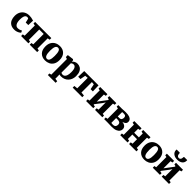

<svg xmlns="http://www.w3.org/2000/svg" viewBox="534 -2978 5366 5366"><g transform="rotate(45 3217.0 -295.0)"><path d="M26 -274Q26 -364 62 -430.5Q98 -497 162.8 -533.5Q227.5 -570 313 -570Q359.5 -570 391.5 -563.5Q423.5 -557 445.8 -549.8Q468 -542.5 484 -540L477 -358.5H376L350 -474Q347 -487.5 330.5 -492.8Q314 -498 301 -498Q272 -498 249.8 -480Q227.5 -462 214.5 -419.8Q201.5 -377.5 201 -303.5Q200.5 -196.5 234.5 -142Q268.5 -87.5 324.5 -87.5Q371 -87.5 404.5 -99.5Q438 -111.5 461.5 -125.5L487.5 -66.5Q475.5 -53 447.2 -34.8Q419 -16.5 378.2 -2.8Q337.5 11 287.5 11Q196 11 138.2 -26Q80.5 -63 53.2 -127.5Q26 -192 26 -274Z M551.5 0V-66L615 -77V-480L549.5 -492V-556H1189.5V-492L1123 -480V-76.5L1186.5 -66V0H893.5V-66L957 -76.5V-487.5H781.5V-76.5L840 -66V0Z M1236.5 -275Q1236.5 -375 1275.8 -440.5Q1315 -506 1379.2 -538Q1443.5 -570 1519 -570Q1643.5 -570 1715.8 -495Q1788 -420 1788 -284Q1788 -181.5 1748.8 -116.2Q1709.5 -51 1645 -20Q1580.5 11 1505 11Q1381.5 11 1309 -64Q1236.5 -139 1236.5 -275ZM1514.5 -58.5Q1562 -58.5 1586 -109.5Q1610 -160.5 1610 -272Q1610 -385.5 1588 -443Q1566 -500.5 1512 -500.5Q1464.5 -500.5 1439 -449.5Q1413.5 -398.5 1413.5 -287Q1413.5 -173.5 1437.2 -116Q1461 -58.5 1514.5 -58.5Z M2431.5 -296Q2431.5 -235.5 2412.8 -180.2Q2394 -125 2356.2 -81.8Q2318.5 -38.5 2262.8 -13.8Q2207 11 2132.5 11Q2115.5 11 2097.5 7.8Q2079.5 4.5 2069.5 1L2072.5 82V167L2158.5 180V242H1851.5V180L1911.5 167V-451L1851.5 -469V-547L2030.5 -569H2032.5L2059.5 -548V-494Q2080 -521 2120.8 -545.5Q2161.5 -570 2214.5 -570Q2274 -570 2323.2 -542.2Q2372.5 -514.5 2402 -454.2Q2431.5 -394 2431.5 -296ZM2155.5 -478Q2128 -478 2105.5 -466.8Q2083 -455.5 2072.5 -442V-76Q2079.5 -68 2096.2 -61.5Q2113 -55 2135.5 -55Q2169 -55 2197 -76.2Q2225 -97.5 2241.8 -146.5Q2258.5 -195.5 2258.5 -279Q2258.5 -385 2229.5 -431.5Q2200.5 -478 2155.5 -478Z M2590.5 0V-66L2694.5 -76.5V-490L2604.5 -481L2574.5 -323.5H2484.5L2491.5 -555.5H3057L3064.5 -323.5H2975.5L2944 -481L2860.5 -490V-76.5L2969 -66V0Z M3120.5 0V-66L3179 -75.5V-480L3122 -492V-556H3407.5V-492L3344 -480V-198L3396.5 -268.5L3537 -455.5V-480L3482.5 -492V-556H3759.5V-492L3702 -479V-75.5L3762.5 -66V0H3473.5V-66L3537 -75.5V-362.5L3486 -283.5L3344 -98.5V-73L3403 -66V0Z M4130 4Q4087.5 4 4040.8 2Q3994 0 3961 0H3834.5V-63.5L3896.5 -72.5V-481.5L3836.5 -493.5V-556H3965Q3983 -556 4013 -557.8Q4043 -559.5 4075.8 -561Q4108.5 -562.5 4133.5 -562.5Q4226.5 -562.5 4277.5 -543Q4328.5 -523.5 4348.5 -492.5Q4368.5 -461.5 4368.5 -426.5Q4368.5 -375 4335.2 -345.8Q4302 -316.5 4250 -306Q4317 -298 4360.2 -263.8Q4403.5 -229.5 4403.5 -167.5Q4403.5 -123 4377 -83.8Q4350.5 -44.5 4290.8 -20.2Q4231 4 4130 4ZM4051 -321H4110.5Q4163 -321 4182.5 -349.8Q4202 -378.5 4202 -417.5Q4202 -454.5 4183.8 -476Q4165.5 -497.5 4113.5 -497.5Q4079.5 -497.5 4051 -494.5ZM4112 -61Q4175.5 -61 4199.2 -89.5Q4223 -118 4223 -161.5Q4223 -216 4192.8 -236.5Q4162.5 -257 4114 -257H4051V-67.5Q4059.5 -65.5 4076.5 -63.2Q4093.5 -61 4112 -61Z M4469.5 0V-66L4532 -75V-479L4468.5 -491V-556H4757V-491L4697 -479V-324H4882V-479L4821 -491V-556H5110.5V-491L5048 -479V-75L5110 -66V0H4820V-66L4882 -75V-252H4697V-75L4757.5 -66V0Z M5157.5 -275Q5157.5 -375 5196.8 -440.5Q5236 -506 5300.2 -538Q5364.5 -570 5440 -570Q5564.5 -570 5636.8 -495Q5709 -420 5709 -284Q5709 -181.5 5669.8 -116.2Q5630.5 -51 5566 -20Q5501.5 11 5426 11Q5302.5 11 5230 -64Q5157.5 -139 5157.5 -275ZM5435.5 -58.5Q5483 -58.5 5507 -109.5Q5531 -160.5 5531 -272Q5531 -385.5 5509 -443Q5487 -500.5 5433 -500.5Q5385.5 -500.5 5360 -449.5Q5334.5 -398.5 5334.5 -287Q5334.5 -173.5 5358.2 -116Q5382 -58.5 5435.5 -58.5Z M5756 0V-66L5814.5 -75.5V-480L5757.5 -492V-556H6043V-492L5979.5 -480V-198L6032 -268.5L6172.5 -455.5V-480L6118 -492V-556H6395V-492L6337.5 -479V-75.5L6398 -66V0H6109V-66L6172.5 -75.5V-362.5L6121.5 -283.5L5979.5 -98.5V-73L6038.5 -66V0ZM5985.5 -831.5Q5996.5 -831.5 5999.2 -815.8Q6002 -800 6002 -787Q6002 -756.5 6021.2 -730Q6040.5 -703.5 6078.5 -703.5Q6115 -703.5 6133.5 -730Q6152 -756.5 6152 -787Q6152 -800 6155 -815.8Q6158 -831.5 6169 -831.5H6287Q6288 -827.5 6288 -819Q6288 -810.5 6288 -806.5Q6288 -732.5 6232.8 -686.5Q6177.5 -640.5 6077.5 -640.5Q5981.5 -640.5 5924 -686.8Q5866.5 -733 5866.5 -806.5Q5866.5 -813 5867 -819Q5867.5 -825 5867.5 -831.5Z"/></g></svg>

Font: Merriweather Black
Style: Regular
Weight: 900
Designer: Eben Sorkin
Foundry: Eben Sorkin
Version: Version 2.200;gftools[0.9.31]